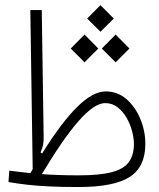

<svg xmlns="http://www.w3.org/2000/svg" viewBox="-20 -733 626 754"><path d="M288.1 1.5Q220.2 1.5 171.4 -1Q122.6 -3.4 85 -7.8Q47.4 -12.2 13.2 -18.1L16.6 -63Q36.1 -60.5 56.4 -57.9Q76.7 -55.2 99.1 -53.2Q103.5 -61 108.4 -68.8L99.1 -693.4H144L151.4 -197.3Q151.9 -179.2 149.2 -164.8Q146.5 -150.4 139.2 -134.3L145.5 -130.4Q221.2 -252 283 -313Q344.7 -374 395.5 -374Q441.9 -374 476.8 -343.5Q511.7 -313 531.2 -265.6Q550.8 -218.3 550.8 -168Q550.8 -77.6 489.3 -38.1Q427.7 1.5 288.1 1.5ZM144.5 -49.3Q175.3 -46.9 210.9 -45.7Q246.6 -44.4 289.6 -44.4Q371.6 -44.4 418.9 -56.9Q466.3 -69.3 486.1 -96.7Q505.9 -124 505.9 -168Q505.9 -190.9 498.5 -218.5Q491.2 -246.1 476.8 -271Q462.4 -295.9 441.4 -312Q420.4 -328.1 393.1 -328.1Q350.6 -328.1 288.8 -257.8Q227.1 -187.5 144.5 -49.3ZM312 -488.3 257.8 -542.5 312 -597.2 366.2 -542.5ZM434.1 -488.3 379.9 -542.5 434.1 -597.2 488.3 -542.5ZM374.5 -608.4 322.3 -660.2 374.5 -712.9 426.8 -660.2Z"/></svg>

Font: Cascadia Mono ExtraLight
Style: Regular
Weight: 200
Monospace: yes
Designer: Aaron Bell
Foundry: Saja Typeworks
Version: Version 2404.023; ttfautohint (v1.8.4)